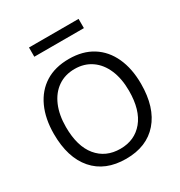

<svg xmlns="http://www.w3.org/2000/svg" viewBox="-186 -922 997 1063"><g transform="rotate(-30 312.5 -390.5)"><path d="M313 11Q180 11 107 -73Q34 -157 34 -308Q34 -405 67 -477Q100 -549 162 -588Q224 -627 313 -627Q401 -627 463 -588Q525 -549 558 -477Q591 -405 591 -308Q591 -157 518 -73Q445 11 313 11ZM313 -53Q405 -53 459.5 -119Q514 -185 514 -308Q514 -385 489.5 -442.5Q465 -500 419.5 -531.5Q374 -563 313 -563Q251 -563 205.5 -531.5Q160 -500 135.5 -442.5Q111 -385 111 -308Q111 -185 165.5 -119Q220 -53 313 -53ZM154 -733V-792H471V-733Z"/></g></svg>

Font: Inconsolata Expanded
Style: Regular
Weight: 400
Width: 7
Monospace: yes
Designer: Raph Levien, Cyreal, Brenton Simpson
Foundry: Raph Levien, Cyreal, Google
Version: Version 3.100; ttfautohint (v1.8.4.7-5d5b)